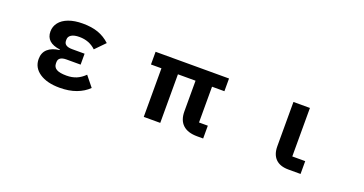

<svg xmlns="http://www.w3.org/2000/svg" viewBox="-34 -1085 3067 1619"><g transform="rotate(20 1500.0 -276.0)"><path d="M258 -156Q258 -213 295 -246Q332 -279 399 -287V-292Q272 -308 272 -408Q272 -453 299.5 -488.5Q327 -524 380 -544Q433 -564 507 -564Q588 -564 646.5 -543Q705 -522 752 -478L667 -391Q607 -448 519 -448Q472 -448 447 -432.5Q422 -417 422 -390V-380Q422 -330 496 -330H607V-232H481Q408 -232 408 -182V-171Q408 -137 436 -120.5Q464 -104 526 -104Q576 -104 615 -120.5Q654 -137 688 -171L762 -79Q719 -36 654.5 -12Q590 12 506 12Q392 12 325 -33.5Q258 -79 258 -156Z M1258 0V-436H1164V-550H1823V-436H1712V-115H1791V0H1737Q1652 0 1608 -41Q1564 -82 1564 -161V-436H1406V0Z M2556 0Q2480 0 2440.5 -39.5Q2401 -79 2401 -153V-550H2549V-115H2665V0Z"/></g></svg>

Font: IBM Plex Sans JP
Style: Bold
Weight: 700
Designer: Mike Abbink; Paul van der Laan; Pieter van Rosmalen; Wujin Sim; Yejin Wi; Jinhee Kim; Boomi Park; Yona Kim; Kichan Ma
Foundry: Sandoll Inc.
Version: Version 1.001